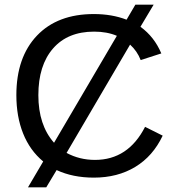

<svg xmlns="http://www.w3.org/2000/svg" viewBox="-20 -759 762 831"><path d="M101.1 51.8 167 -60.1Q109.4 -107.9 80.1 -181.2Q50.8 -254.4 50.8 -347.2Q50.8 -511.2 140.1 -605Q229 -698.2 386.2 -698.2Q464.4 -698.2 527.8 -673.8L565.9 -738.8H645L587.9 -643.1Q647.9 -599.6 678.2 -527.8L588.9 -499Q573.7 -538.1 543 -565.9L268.1 -97.2Q324.2 -66.9 391.1 -66.9Q534.7 -66.9 607.9 -210L684.1 -171.9Q642.1 -83 565.4 -36.6Q488.8 9.8 386.2 9.8Q294.9 9.8 225.1 -22.9L180.2 51.8ZM387.2 -622.1Q272.9 -622.1 209.5 -549.1Q146 -476.1 146 -347.2Q146 -217.8 213.9 -141.1L485.8 -604Q443.4 -622.1 387.2 -622.1Z"/></svg>

Font: Libra Sans Modern
Style: Regular
Weight: 400
Foundry: Stefan Peev, Context Ltd
Version: Version 1.000